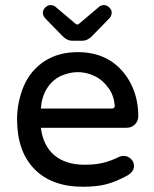

<svg xmlns="http://www.w3.org/2000/svg" viewBox="-20 -710 593 741"><path d="M45.9 -249Q45.9 -315.4 71.3 -377Q97.7 -438.5 151.4 -473.6Q205.1 -508.8 280.3 -508.8Q352.5 -508.8 406.2 -475.6Q457 -442.4 485.4 -386.2Q513.7 -330.1 513.7 -261.7Q513.7 -243.2 501 -230Q488.3 -216.8 467.8 -216.8H137.7Q146.5 -147.5 189.9 -110.8Q233.4 -74.2 307.6 -74.2Q346.7 -74.2 377.4 -81.5Q408.2 -88.9 439.5 -104.5Q446.3 -108.4 457 -108.4Q472.7 -108.4 484.9 -97.2Q497.1 -85.9 497.1 -69.3Q497.1 -46.9 470.7 -32.2Q429.7 -9.8 392.6 0.5Q355.5 10.7 299.8 10.7Q179.7 10.7 112.8 -57.6Q45.9 -126 45.9 -249ZM411.1 -291Q423.8 -291 422.9 -303.7Q418.9 -342.8 399.4 -369.1Q377.9 -400.4 346.2 -416Q314.5 -431.6 280.3 -431.6Q249 -431.6 214.8 -417Q180.7 -400.4 160.6 -367.7Q140.6 -335 137.7 -291ZM175.8 -690.4Q186.5 -690.4 194.3 -683.6L270.5 -619.1Q276.4 -615.2 278.3 -615.2Q282.2 -615.2 286.1 -619.1L362.3 -683.6Q370.1 -690.4 380.9 -690.4Q392.6 -690.4 401.9 -681.2Q411.1 -671.9 411.1 -661.1Q411.1 -650.4 403.3 -640.6L336.9 -572.3Q318.4 -552.7 296.9 -552.7H259.8Q238.3 -552.7 219.7 -572.3L153.3 -640.6Q145.5 -650.4 145.5 -661.1Q145.5 -671.9 154.8 -681.2Q164.1 -690.4 175.8 -690.4Z"/></svg>

Font: jf-openhuninn-2.0
Style: Regular
Weight: 400
Designer: [Kosugi Maru]
Designed by MOTOYA      

[Varela Round]
Joe Prince (Latin component); Avraham Cornfeld (Hebrew component)
Foundry: justfont CO.,LTD.
Version: 2.0